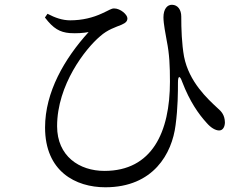

<svg xmlns="http://www.w3.org/2000/svg" viewBox="-20 -743 1040 801"><path d="M419.5 38.3C620.3 38.3 697.8 -103 712.5 -221.2C722.3 -294.5 722.4 -360.1 722.4 -398.1C722.4 -428.2 730.4 -429.4 740.2 -401.3C771.4 -319.8 808.7 -266.7 842.5 -229.9C859.4 -210.3 878.7 -198.7 894.3 -198.7C910.7 -198.7 918.3 -215.5 918.3 -232.8C917.5 -262.8 903.9 -278 888.4 -291.3C845.5 -331 768.8 -401.1 747.8 -506.8C738.2 -560.2 736.2 -622.9 736.2 -674C736.2 -702 722 -722.7 697.4 -723.1C677.6 -723.3 661.9 -705.2 661.9 -670.8C661.9 -643.5 671.2 -598.8 675.6 -573.2C687 -516.6 689 -467.6 689 -402.3C689 -191.9 614.5 -30 415.7 -30C311.1 -30 218.2 -91.4 218.2 -216.5C218.2 -389.3 336.3 -539.8 397.6 -591.6C429.1 -619.9 462.6 -629.6 487.3 -639.9C506.1 -648 511.5 -655.7 511.5 -666.6C511.5 -682 482.4 -707.8 456.3 -707.8C443.6 -707.8 436.2 -700.7 405.4 -686.9C368.6 -669.8 323.9 -658.2 272.9 -658.2C240.2 -658.2 209.9 -668.9 178.2 -685.5L167.4 -670C202.7 -623.4 230 -608.6 270.4 -605C299.8 -603.1 327.1 -605.1 349.7 -609.2C248.6 -497.9 168 -358.6 168 -211.1C168 -27.9 295.3 38.3 419.5 38.3Z"/></svg>

Font: Source Han Serif CN VF
Style: Regular
Weight: 250
Designer: Ryoko NISHIZUKA 西塚涼子 (kana & ideographs); Frank Grießhammer (Latin, Greek & Cyrillic); Wenlong ZHANG 张文龙 (bopomofo); San
Foundry: Adobe
Version: Version 2.002;hotconv 1.1.0;makeotfexe 2.6.0